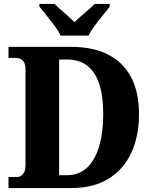

<svg xmlns="http://www.w3.org/2000/svg" viewBox="-20 -951 774 971"><path d="M23 0V-56H66Q79 -56 88.5 -63Q98 -70 103.5 -83Q109 -96 109 -114V-601Q109 -622 102.5 -634.5Q96 -647 85 -652.5Q74 -658 59 -658H23V-714H341Q448 -714 524.5 -676Q601 -638 642 -562.5Q683 -487 683 -373Q683 -264 644.5 -179.5Q606 -95 529.5 -47.5Q453 0 341 0ZM319 -65Q379 -65 419.5 -102.5Q460 -140 481 -209.5Q502 -279 502 -373Q502 -468 481 -529Q460 -590 419.5 -620Q379 -650 320 -650H279V-65ZM286 -771Q276 -794 256 -820.5Q236 -847 215 -873Q194 -899 179 -918V-931H256Q267 -920 285.5 -903.5Q304 -887 323.5 -870Q343 -853 357 -839Q371 -853 390.5 -870Q410 -887 429 -903.5Q448 -920 459 -931H535V-918Q521 -899 499.5 -873Q478 -847 458.5 -820.5Q439 -794 428 -771Z"/></svg>

Font: Noto Serif Khmer SemiCondensed ExtraBold
Style: Regular
Weight: 800
Width: 4
Designer: Danh Hong and the Monotype Design Team
Foundry: Monotype Imaging Inc.
Version: Version 2.004